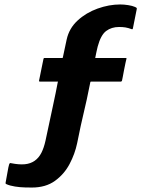

<svg xmlns="http://www.w3.org/2000/svg" viewBox="-20 -732 643 861"><path d="M123 109Q112 109 91 108.5Q70 108 47.5 104.5Q25 101 9 94Q4 92 5 88Q5 86 7.5 74Q10 62 12.5 46.5Q15 31 17.5 19Q20 7 21 5Q22 3 23.5 0.5Q25 -2 31 0Q66 7 91.5 4.5Q117 2 135.5 -11Q154 -24 165.5 -46.5Q177 -69 184 -101Q202 -186 216.5 -253Q231 -320 239 -363Q239 -363 239.5 -364Q240 -365 240 -366Q220 -366 199 -366Q178 -366 158 -366Q156 -366 155.5 -368Q155 -370 155 -370Q156 -373 158.5 -387Q161 -401 165 -419Q169 -437 171.5 -451Q174 -465 175 -468Q175 -468 176 -470Q177 -472 179 -472Q199 -472 220 -472Q241 -472 261 -472Q262 -474 262 -476Q262 -478 263 -480Q267 -499 271 -517.5Q275 -536 279 -555Q290 -605 328 -640Q366 -675 417.5 -693.5Q469 -712 519 -712Q536 -712 555 -709Q574 -706 585 -701Q592 -698 593 -696Q594 -694 593 -690L577 -610Q576 -606 575.5 -603Q575 -600 571 -601Q555 -607 542.5 -609Q530 -611 514 -611Q480 -611 456 -593Q432 -575 418 -523Q415 -509 413.5 -503.5Q412 -498 411 -492Q410 -486 407 -472Q409 -472 411.5 -472Q414 -472 416 -472Q443 -472 461 -472Q479 -472 497.5 -472Q516 -472 543 -472Q549 -472 547 -468Q546 -465 543 -451Q540 -437 536.5 -419Q533 -401 530.5 -387Q528 -373 527 -370Q527 -370 525.5 -368Q524 -366 522 -366Q494 -366 474.5 -366Q455 -366 436 -366Q417 -366 388 -366Q385 -366 385 -363Q376 -317 369 -285.5Q362 -254 355.5 -226.5Q349 -199 342 -167.5Q335 -136 326 -90Q316 -42 292 3.5Q268 49 226.5 79Q185 109 123 109Z"/></svg>

Font: Glory ExtraBold
Style: Regular
Weight: 800
Designer: Robert Leuschke
Foundry: Robert Leuschke
Version: Version 1.011